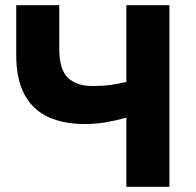

<svg xmlns="http://www.w3.org/2000/svg" viewBox="-20 -720 756 740"><path d="M467 0V-266.5Q426 -255 387.2 -248.5Q348.5 -242 305.5 -242Q225.5 -242 166.2 -269Q107 -296 74.8 -354.8Q42.5 -413.5 42.5 -508.5V-700H208.5V-531Q208.5 -452.5 241.5 -420.5Q274.5 -388.5 337 -388.5Q376.5 -388.5 407 -392.8Q437.5 -397 467 -404V-700H633V0Z"/></svg>

Font: Geologica Cursive
Style: Bold
Weight: 700
Designer: Sindre Bremnes, Frode Helland
Foundry: Monokrom Skriftforlag AS
Version: Version 1.010;gftools[0.9.28]